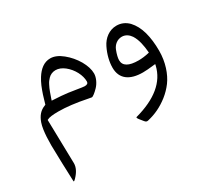

<svg xmlns="http://www.w3.org/2000/svg" viewBox="-138 -554 1212 1123"><g transform="rotate(-30 468.0 7.5)"><path d="M192.9 -46.4C245.1 -46.4 308.1 -39.1 382.8 -23.9C395.5 -21.5 402.8 -20 404.8 -20C412.1 -20 431.2 -34.7 450.2 -54.7C469.2 -74.2 485.8 -106.9 485.8 -134.8C485.8 -161.6 476.6 -190.9 458.5 -223.1C439.9 -254.9 416.5 -282.2 388.2 -305.2C359.9 -328.1 333 -339.4 307.1 -339.4C264.2 -339.4 232.4 -312.5 207 -272.5C198.7 -259.3 190.9 -244.6 183.6 -227.5C169.4 -193.4 159.7 -162.6 148.4 -122.1L147.5 -118.7L144 -117.2C107.9 -104 87.9 -78.6 74.7 -41.5C70.3 -29.3 67.4 -15.6 64.9 0.5C60.5 31.7 58.6 62.5 58.6 104C60.1 185.5 62.5 265.6 65.9 345.2C65.9 349.1 66.4 352.1 67.4 353.5C70.8 352.5 75.2 349.1 81.1 342.8C107.9 314.9 121.6 287.6 121.1 259.8L114.7 -30.3V-34.7L118.7 -36.6C129.9 -43 154.8 -46.4 192.9 -46.4ZM191.4 -120.6 194.3 -129.9C201.7 -151.4 200.7 -149.4 208.5 -170.4C215.3 -189.5 218.3 -194.3 226.1 -210.4C233.9 -226.1 239.3 -231.9 249 -242.7C261.7 -256.3 279.8 -264.2 299.3 -264.2C319.3 -264.2 339.4 -256.3 359.4 -240.7C379.4 -224.6 395.5 -205.1 407.7 -182.1C419.9 -158.7 425.8 -136.2 425.8 -115.2C425.8 -103 417.5 -97.2 401.4 -97.2C395 -97.2 377.4 -99.6 348.6 -104.5C319.8 -108.9 302.7 -111.8 296.9 -112.3C271 -115.7 238.8 -118.2 200.7 -120.1Z M822.8 -3.4 820.8 6.3C797.9 103.5 715.8 171.9 573.7 210.4C572.3 210.9 571.3 211.4 571.3 211.9C570.8 212.4 572.8 219.7 579.1 227.5L599.1 252.4C607.4 262.7 612.8 264.6 625 261.2C673.3 249.5 717.8 229.5 764.2 193.4C787.1 175.3 807.1 154.8 824.2 131.8C857.9 85.9 881.8 17.1 881.8 -59.1C881.8 -106.4 877 -148.4 866.7 -186C856.4 -223.1 840.3 -253.4 818.4 -276.9C795.9 -299.8 769 -311.5 737.8 -311.5C689 -311.5 648.9 -279.8 627.9 -236.8C606.4 -193.4 595.7 -147.9 595.7 -109.4C595.7 -33.7 648.4 3.4 736.8 3.4C755.9 3.4 780.8 1.5 812.5 -2.4ZM650.9 -128.4C650.9 -142.6 655.8 -164.6 666.5 -191.9C677.2 -218.8 701.7 -239.7 732.9 -239.7C757.8 -239.7 777.8 -225.1 791 -205.6C812 -173.3 820.3 -127.4 823.7 -86.4L824.2 -80.1L818.4 -78.6C794.9 -73.2 772 -70.3 750 -70.3C684.1 -70.3 650.9 -89.8 650.9 -128.4Z"/></g></svg>

Font: Sahel Light
Style: Regular
Weight: 300
Foundry: Saber Rastikerdar (saber.rastikerdar@gmail.com)
Version: Version 3.4.0